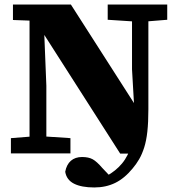

<svg xmlns="http://www.w3.org/2000/svg" viewBox="-20 -675 781 845"><path d="M28 0V-67L129 -75H169L290 -67V0ZM110 0V-621H171L184 -298V0ZM395 150Q339 150 306 133.5Q273 117 267 81Q273 49 292 32.5Q311 16 341 16Q370 16 388 26Q406 36 430 64L466 102L446 100H468H448Q489 78 517 44.5Q545 11 559 -39.5Q573 -90 573 -162L561 -370V-655H633V-194Q633 -137 628.5 -96Q624 -55 614.5 -25.5Q605 4 592.5 25.5Q580 47 564 66Q528 110 487 130Q446 150 395 150ZM509 1 172 -526H148L119 -584L37 -587V-655H292L582 -202H605L601 1ZM577 -580 454 -588V-655H716V-588L617 -580Z"/></svg>

Font: Source Serif 4 ExtraBold
Style: Regular
Weight: 800
Designer: Frank Grießhammer
Foundry: Adobe Systems Incorporated
Version: Version 4.004;hotconv 1.0.116;makeotfexe 2.5.65601